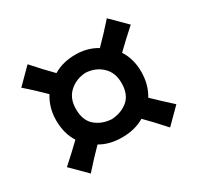

<svg xmlns="http://www.w3.org/2000/svg" viewBox="-134 -811 956 929"><g transform="rotate(-30 344.0 -347.0)"><path d="M566.4 -42Q541 -70.8 516.1 -97.4Q491.2 -124 467.3 -147.9Q415 -116.2 342.3 -116.2Q272 -116.2 221.2 -146.5Q197.8 -122.6 172.9 -96.2Q147.9 -69.8 122.6 -41L38.1 -125.5Q65.4 -149.9 91.1 -173.8Q116.7 -197.8 140.1 -220.2Q106 -273.4 106 -347.2Q106 -383.8 115.5 -415.8Q125 -447.8 141.6 -473.6Q118.2 -496.6 92.5 -520.8Q66.9 -544.9 39.1 -568.8L122.1 -651.9Q172.9 -594.2 221.7 -544.9Q274.4 -576.7 344.7 -576.7Q412.1 -576.7 464.4 -544.9Q488.8 -569.3 514.4 -596.7Q540 -624 565.4 -652.8L650.4 -568.4Q622.1 -543.5 595.9 -518.8Q569.8 -494.1 545.9 -471.2Q562.5 -445.8 571.5 -414.6Q580.6 -383.3 580.6 -347.2Q580.6 -309.6 571.8 -277.6Q563 -245.6 546.9 -219.7Q570.3 -197.3 595.9 -173.1Q621.6 -148.9 648.9 -124.5ZM342.8 -217.8Q397 -220.7 433.8 -251.7Q470.7 -282.7 470.7 -346.7Q470.7 -405.3 434.3 -439.2Q397.9 -473.1 344.2 -476.1Q290 -473.1 253.2 -439.5Q216.3 -405.8 216.3 -346.7Q216.3 -282.7 252.9 -251.7Q289.6 -220.7 342.8 -217.8Z"/></g></svg>

Font: Pinar-DS1-FD SemiBold
Style: Regular
Weight: 600
Designer: Amin Abedi
Version: Version 3.000